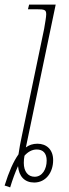

<svg xmlns="http://www.w3.org/2000/svg" viewBox="-29 -780 298 831"><path d="M-9 23 15 31C25 -2 37 -35 49 -61C53 -16 78 10 119 10C169 10 201 -33 201 -87C201 -133 172 -158 133 -158C113 -158 96 -152 83 -142L212 -760H97L92 -740H129C165 -740 171 -737 171 -718C171 -707 166 -679 162 -655L66 -194C59 -163 55 -138 51 -112C29 -81 10 -38 -9 23ZM121 -15C92 -15 74 -38 74 -75C74 -85 75 -96 77 -106C91 -122 109 -133 130 -133C157 -133 173 -117 173 -85C173 -48 154 -15 121 -15Z"/></svg>

Font: Noto Serif SemiCondensed Thin
Style: Italic
Weight: 100
Width: 4
Italic angle: -12°
Designer: Monotype Design Team
Foundry: Monotype Imaging Inc.
Version: Version 2.013